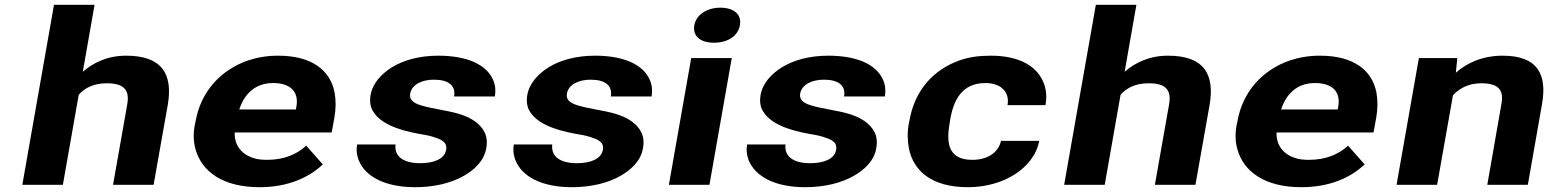

<svg xmlns="http://www.w3.org/2000/svg" viewBox="-20 -770 6458 800"><path d="M425 -423C497 -423 521 -395 510 -334L451 0H620L679 -333C701 -460 656 -538 506 -538C428 -538 369 -509 325 -471L374 -750H205L73 0H242L308 -375C333 -404 371 -423 425 -423Z M1325 -85 1256 -163C1217 -127 1163 -104 1093 -104C1071 -104 1051 -106 1034 -112C986 -128 956 -165 958 -218H1362L1373 -278C1380 -317 1380 -353 1374 -385C1356 -476 1281 -538 1139 -538C1093 -538 1052 -531 1013 -518C901 -479 817 -390 795 -265L791 -246C785 -211 786 -178 795 -147C821 -55 909 10 1061 10C1178 10 1266 -29 1325 -85ZM1215 -326 1213 -314H977C996 -373 1039 -424 1118 -424C1191 -424 1226 -387 1215 -326Z M1731 -90C1665 -90 1622 -115 1628 -168H1468C1464 -147 1466 -125 1474 -104C1501 -34 1585 10 1710 10C1791 10 1861 -8 1912 -37C1956 -62 1997 -99 2006 -152C2011 -178 2008 -201 1999 -219C1980 -257 1940 -282 1887 -297C1846 -309 1782 -317 1741 -329C1712 -337 1684 -349 1689 -380C1696 -418 1738 -438 1788 -438C1848 -438 1880 -414 1872 -368H2042C2046 -393 2044 -415 2035 -436C2007 -502 1925 -538 1806 -538C1727 -538 1660 -519 1612 -489C1571 -463 1533 -425 1524 -374C1520 -351 1522 -331 1530 -314C1558 -257 1636 -229 1722 -213C1748 -209 1768 -205 1784 -200C1815 -190 1845 -180 1839 -146C1832 -106 1785 -90 1731 -90Z M2384 -90C2318 -90 2275 -115 2281 -168H2121C2117 -147 2119 -125 2127 -104C2154 -34 2238 10 2363 10C2444 10 2514 -8 2565 -37C2609 -62 2650 -99 2659 -152C2664 -178 2661 -201 2652 -219C2633 -257 2593 -282 2540 -297C2499 -309 2435 -317 2394 -329C2365 -337 2337 -349 2342 -380C2349 -418 2391 -438 2441 -438C2501 -438 2533 -414 2525 -368H2695C2699 -393 2697 -415 2688 -436C2660 -502 2578 -538 2459 -538C2380 -538 2313 -519 2265 -489C2224 -463 2186 -425 2177 -374C2173 -351 2175 -331 2183 -314C2211 -257 2289 -229 2375 -213C2401 -209 2421 -205 2437 -200C2468 -190 2498 -180 2492 -146C2485 -106 2438 -90 2384 -90Z M2936 0 3029 -528H2860L2767 0ZM2955 -592C3011 -592 3055 -619 3063 -665C3071 -711 3037 -738 2981 -738C2926 -738 2881 -709 2873 -665C2865 -619 2899 -592 2955 -592Z M3356 -90C3290 -90 3247 -115 3253 -168H3093C3089 -147 3091 -125 3099 -104C3126 -34 3210 10 3335 10C3416 10 3486 -8 3537 -37C3581 -62 3622 -99 3631 -152C3636 -178 3633 -201 3624 -219C3605 -257 3565 -282 3512 -297C3471 -309 3407 -317 3366 -329C3337 -337 3309 -349 3314 -380C3321 -418 3363 -438 3413 -438C3473 -438 3505 -414 3497 -368H3667C3671 -393 3669 -415 3660 -436C3632 -502 3550 -538 3431 -538C3352 -538 3285 -519 3237 -489C3196 -463 3158 -425 3149 -374C3145 -351 3147 -331 3155 -314C3183 -257 3261 -229 3347 -213C3373 -209 3393 -205 3409 -200C3440 -190 3470 -180 3464 -146C3457 -106 3410 -90 3356 -90Z M3937 -257 3939 -271C3953 -353 3988 -424 4086 -424C4151 -424 4188 -386 4178 -332H4336C4342 -363 4340 -392 4331 -418C4306 -491 4232 -538 4108 -538C4059 -538 4016 -532 3977 -518C3868 -479 3792 -393 3770 -271L3767 -257C3760 -220 3761 -184 3767 -152C3786 -57 3863 10 4013 10C4091 10 4160 -12 4209 -44C4256 -74 4299 -122 4310 -183H4151C4139 -133 4094 -104 4031 -104C3931 -104 3922 -174 3937 -257Z M4766 -423C4838 -423 4862 -395 4851 -334L4792 0H4961L5020 -333C5042 -460 4997 -538 4847 -538C4769 -538 4710 -509 4666 -471L4715 -750H4546L4414 0H4583L4649 -375C4674 -404 4712 -423 4766 -423Z M5666 -85 5597 -163C5558 -127 5504 -104 5434 -104C5412 -104 5392 -106 5375 -112C5327 -128 5297 -165 5299 -218H5703L5714 -278C5721 -317 5721 -353 5715 -385C5697 -476 5622 -538 5480 -538C5434 -538 5393 -531 5354 -518C5242 -479 5158 -390 5136 -265L5132 -246C5126 -211 5127 -178 5136 -147C5162 -55 5250 10 5402 10C5519 10 5607 -29 5666 -85ZM5556 -326 5554 -314H5318C5337 -373 5380 -424 5459 -424C5532 -424 5567 -387 5556 -326Z M6151 -423C6222 -423 6247 -397 6236 -337L6177 0H6346L6405 -336C6427 -460 6387 -538 6241 -538C6158 -538 6092 -508 6046 -467L6052 -528H5892L5799 0H5968L6034 -373C6060 -401 6098 -423 6151 -423Z"/></svg>

Font: Asimov
Style: XWidIt
Weight: 500
Designer: Google
Version: Version 2.000980; 2014